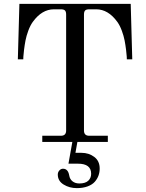

<svg xmlns="http://www.w3.org/2000/svg" viewBox="-20 -732 754 990"><path d="M72 -426 80 -712H654L662 -426H634Q634 -430 633.5 -440.5Q633 -451 630 -475.5Q627 -500 622.5 -523.5Q618 -547 608 -574Q598 -601 585 -619Q538 -684 476 -684H440Q425 -684 419 -678Q413 -672 413 -657V-59Q413 -32 440 -32H536V0H379L369 56H400Q438 56 466 77Q494 98 494 137Q494 156 488 173Q482 190 469 205Q456 220 432 229Q408 238 376 238Q338 238 308 219.5Q278 201 278 168Q278 156 286 147Q294 138 305 138Q331 138 337 173Q340 192 354 203Q368 214 389 214Q420 214 435 200Q450 186 450 164Q450 112 382 112H333L353 0H198V-32H294Q321 -32 321 -59V-657Q321 -672 315 -678Q309 -684 294 -684H258Q196 -684 149 -619Q136 -601 126 -574Q116 -547 111.5 -523.5Q107 -500 104 -475.5Q101 -451 100.5 -440.5Q100 -430 100 -426Z"/></svg>

Font: Old Standard TT
Style: Regular
Weight: 400
Designer: Alexey Kryukov <alexios@thessalonica.org.ru>
Version: Version 2.2